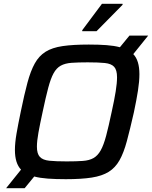

<svg xmlns="http://www.w3.org/2000/svg" viewBox="-20 -929 795 1004"><path d="M410 -766V-771L513 -909H621V-904L485 -766ZM12 55 90 -42Q58 -75 58 -145Q58 -182 66.5 -231Q75 -280 89 -347Q107 -435 123.5 -496.5Q140 -558 162 -597.5Q184 -637 218.5 -658.5Q253 -680 307.5 -688Q362 -696 444 -696Q497 -696 537 -693Q577 -690 607 -682L657 -743H755L677 -646Q709 -613 709 -541Q709 -504 701.5 -455.5Q694 -407 680 -341Q660 -253 643.5 -191.5Q627 -130 605 -91Q583 -52 548.5 -30.5Q514 -9 460 -0.5Q406 8 324 8Q271 8 230 5Q189 2 159 -6L109 55ZM329 -85Q379 -85 413 -87.5Q447 -90 469 -102.5Q491 -115 506.5 -142.5Q522 -170 535 -219Q548 -268 564 -344Q578 -407 585 -451Q592 -495 592 -525Q592 -563 577 -579.5Q562 -596 528.5 -599.5Q495 -603 439 -603Q388 -603 354 -600.5Q320 -598 297.5 -585.5Q275 -573 260 -545.5Q245 -518 232 -469Q219 -420 203 -344Q189 -280 181 -235.5Q173 -191 173 -162Q173 -125 188.5 -108.5Q204 -92 238 -88.5Q272 -85 329 -85Z"/></svg>

Font: Saira Medium
Style: Italic
Weight: 500
Italic angle: -12°
Designer: Hector Gatti with collaboration of the Omnibus-Type team
Foundry: Omnibus-Type
Version: Version 1.100; ttfautohint (v1.8.3)